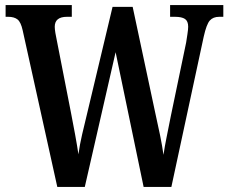

<svg xmlns="http://www.w3.org/2000/svg" viewBox="-20 -734 897 754"><path d="M69 -615Q62 -647 49 -657.5Q36 -668 12 -668H2V-714H262V-668H243Q195 -668 195 -629Q195 -620 197.5 -604.5Q200 -589 203 -576L259 -290Q267 -249 275 -205.5Q283 -162 288 -128Q293 -165 302.5 -206Q312 -247 324 -296L422 -707H501L589 -294Q600 -245 608.5 -203.5Q617 -162 622 -126Q627 -160 634.5 -196.5Q642 -233 651 -279L711 -567Q713 -580 716 -599.5Q719 -619 719 -629Q719 -651 706.5 -659.5Q694 -668 667 -668H648V-714H857V-668H841Q817 -668 804 -653.5Q791 -639 780 -590L653 0H544L434 -529L313 0H205Z"/></svg>

Font: Noto Serif Khmer ExtraCondensed SemiBold
Style: Regular
Weight: 600
Width: 2
Designer: Danh Hong and the Monotype Design Team
Foundry: Monotype Imaging Inc.
Version: Version 2.004; ttfautohint (v1.8.4.7-5d5b)